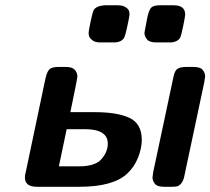

<svg xmlns="http://www.w3.org/2000/svg" viewBox="-20 -714 804 734"><path d="M75.2 -36.1Q75.2 -44.9 79.1 -59.1L153.8 -414.1Q160.6 -444.8 172.9 -452.1Q184.1 -458 201.2 -458H232.9Q256.8 -458 266.4 -446.5Q275.9 -435.1 275.9 -421.9Q275.9 -414.1 249 -285.2H342.8Q428.7 -285.2 475.3 -263.2Q522 -241.2 522 -179.2Q522 -147 507.6 -111.1Q493.2 -75.2 465.8 -49.8Q411.6 0 284.2 0H120.1Q75.2 0 75.2 -36.1ZM205.1 -78.1H282.2Q344.2 -78.1 368.2 -106Q392.1 -133.8 392.1 -165Q392.1 -220.2 304.2 -220.2H234.9ZM337.9 -674.8Q346.7 -690.9 378.9 -693.8H430.2Q449.2 -693.8 460.2 -686.5Q471.2 -679.2 473.1 -672.1Q475.1 -665 475.1 -658.2Q475.1 -652.3 467 -614.7Q459 -577.1 454.1 -568.8Q442.9 -551.8 415 -551.8H362.8Q343.8 -551.8 333.5 -559.8Q323.2 -567.9 321 -574.5Q318.8 -581.1 318.8 -588.1Q318.8 -595.2 326.4 -631.6Q334 -668 337.9 -674.8ZM532.2 -588.9Q532.2 -590.8 543 -646Q549.8 -678.2 559.3 -686Q568.8 -693.8 591.8 -693.8H644Q688 -693.8 688 -658.2Q688 -652.3 680.4 -614.7Q672.9 -577.1 668 -568.8Q656.7 -551.8 628.9 -551.8H577.1Q551.3 -551.8 541.7 -563.7Q532.2 -575.7 532.2 -588.9ZM563 -36.1 565.9 -57.1 643.1 -419.9Q647.9 -444.8 659.4 -451.4Q670.9 -458 689.9 -458H721.2Q746.1 -458 755.1 -446.5Q764.2 -435.1 764.2 -421.9L761.2 -400.9L684.1 -38.1Q680.2 -21 672.1 -12Q664.1 -2.9 656.5 -1.5Q648.9 0 637.2 0H606Q581.1 0 572 -11.5Q563 -22.9 563 -36.1Z"/></svg>

Font: CMU Sans Serif
Style: BoldOblique
Weight: 700
Italic angle: -12°
Version: Version 0.7.0